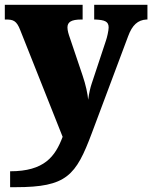

<svg xmlns="http://www.w3.org/2000/svg" viewBox="-23 -556 632 797"><path d="M19 155V221H42C254 221 292 173 358 -3L509 -406C526 -452 549 -473 585 -475H589V-536H368V-475H373C412 -473 428 -467 428 -442C428 -429 421 -399 417 -388L357 -207C352 -192 347 -171 343 -142C341 -166 333 -204 320 -242L267 -399C262 -413 257 -429 257 -442C257 -464 272 -475 315 -475H320V-536H-3V-475H2C32 -475 46 -470 61 -431L237 12C206 94 161 155 19 155Z"/></svg>

Font: Noto Serif Lao Black
Style: Regular
Weight: 900
Designer: Monotype Design Team
Foundry: Monotype Imaging Inc.
Version: Version 2.003